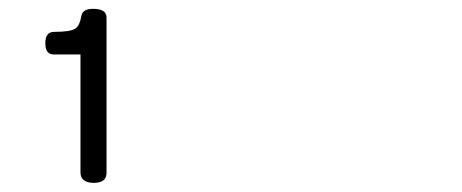

<svg xmlns="http://www.w3.org/2000/svg" viewBox="-20 -851 1040 432"><path d="M100.6 -728.5H161.1V-462.9Q161.1 -440.4 190.4 -439.5Q219.7 -439.5 219.7 -461.9V-811.5Q219.7 -830.1 192.4 -831.1Q166 -832 163.1 -815.4Q159.2 -792 148.4 -786.1Q137.7 -779.3 101.6 -779.3Q82 -779.3 82 -753.9Q82 -728.5 100.6 -728.5Z"/></svg>

Font: GulimChe
Style: Regular
Weight: 400
Monospace: yes
Version: Version 2.21